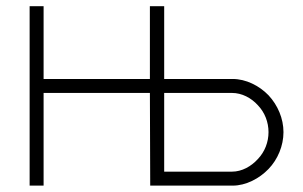

<svg xmlns="http://www.w3.org/2000/svg" viewBox="-20 -582 950 602"><path d="M821.9 -283.3C792.7 -313.5 751 -334.4 709.4 -334.4H494.8V-562.5H450V-334.4H116.7V-562.5H72.9V0H116.7V-290.6H450L451 0H709.4C751 0 792.7 -21.9 821.9 -52.1C851 -82.3 868.8 -125 868.8 -167.7C868.8 -210.4 851 -252.1 821.9 -283.3ZM788.5 -83.3C767.7 -60.4 738.5 -43.8 707.3 -43.8H494.8V-290.6H707.3C738.5 -290.6 767.7 -275 788.5 -252.1C810.4 -229.2 821.9 -199 821.9 -167.7C821.9 -136.5 810.4 -106.3 788.5 -83.3Z"/></svg>

Font: Manrope Thin
Style: Regular
Weight: 100
Width: 4
Designer: Michael Sharanda
Foundry: Michael Sharanda
Version: Version 2.000;PS 002.000;hotconv 1.0.88;makeotf.lib2.5.64775